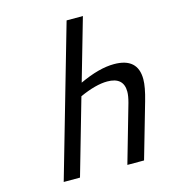

<svg xmlns="http://www.w3.org/2000/svg" viewBox="-110 -825 802 912"><g transform="rotate(-15 291.0 -369.0)"><path d="M413.1 -407.7Q356.9 -407.7 276.9 -371.6L170.4 0H90.3L302.2 -737.8H382.3L294.9 -433.6Q392.1 -479 465.3 -479Q582 -479 582 -374Q582 -335.9 563 -270L485.4 0H403.3L484.4 -283.2Q493.2 -315.4 493.2 -336.4Q493.2 -407.7 413.1 -407.7Z"/></g></svg>

Font: Cantarell
Style: Italic
Weight: 400
Italic angle: -16°
Designer: Dave Crossland
Version: Version 1.004